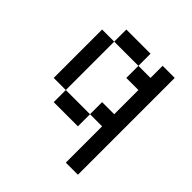

<svg xmlns="http://www.w3.org/2000/svg" viewBox="-192 -692 1020 1020"><g transform="rotate(45 318.0 -181.5)"><path d="M181.8 -545.5V-454.5H363.6V-545.5ZM363.6 -454.5V-363.6H454.5V-181.8H363.6V-90.9H454.5V181.8H545.5V-545.5H454.5V-454.5ZM90.9 -454.5V-90.9H181.8V-454.5ZM181.8 -90.9V0H363.6V-90.9Z"/></g></svg>

Font: Departure Mono
Style: Regular
Weight: 400
Monospace: yes
Designer: Helena Zhang
Version: Version 1.500;Glyphs 3.3.1 (3343)